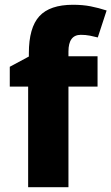

<svg xmlns="http://www.w3.org/2000/svg" viewBox="-20 -785 467 805"><path d="M389 -422H267V0H98V-422H21V-505L101 -548V-562Q101 -669 145 -717Q189 -765 286 -765Q327 -765 360 -758.5Q393 -752 427 -741L390 -628Q375 -632 357 -635.5Q339 -639 319 -639Q267 -639 267 -569V-549H389Z"/></svg>

Font: Noto Sans Syriac ExtraBold
Style: Regular
Weight: 800
Designer: Patrick Giasson and the Monotype Design Team
Foundry: Monotype Imaging Inc.
Version: Version 3.000; ttfautohint (v1.8.4.7-5d5b)